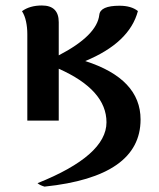

<svg xmlns="http://www.w3.org/2000/svg" viewBox="-20 -444 584 707"><path d="M196.3 -190.9V0H80.6V-317.9Q80.6 -342.8 75.9 -364.7Q71.3 -386.7 61 -402.8Q89.8 -423.8 134.3 -423.8Q196.3 -423.8 196.3 -362.3V-240.2Q337.4 -313.5 345.7 -389.6Q349.6 -422.9 419.9 -422.9Q463.4 -422.9 487.8 -403.3Q457 -286.6 293.9 -219.2Q497.6 -153.8 497.6 -3.9Q497.6 206.5 144 243.2Q127 238.3 118.2 230.5Q372.1 128.9 372.1 6.3Q372.1 -112.8 196.3 -190.9Z"/></svg>

Font: Bainsley
Style: Bold
Weight: 700
Designer: Paul James MIller
Foundry: High-Logic / Made with FontCreator
Version: Version 1.411;March 28, 2021;FontCreator 13.0.0.2683 64-bit